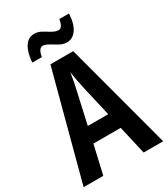

<svg xmlns="http://www.w3.org/2000/svg" viewBox="-221 -1016 976 1116"><g transform="rotate(-30 267.0 -458.5)"><path d="M403 0 359 -191H176L132 0H0L190 -715H343L534 0ZM336 -296 290 -496Q283 -526 277 -558Q271 -590 267 -617Q263 -589 257 -557.5Q251 -526 244 -497L199 -296ZM431 -917Q428 -849 402.5 -813Q377 -777 339 -777Q314 -777 289.5 -790.5Q265 -804 243 -817.5Q221 -831 204 -831Q191 -831 181.5 -817Q172 -803 168 -776H104Q106 -812 116 -844Q126 -876 145.5 -896Q165 -916 197 -916Q222 -916 245 -902.5Q268 -889 290 -876Q312 -863 332 -863Q357 -863 367 -917Z"/></g></svg>

Font: Avrile Sans Condensed SemiBold
Style: Regular
Weight: 600
Width: 3
Designer: Monotype Design Team
Foundry: Monotype Imaging Inc.
Version: Version 2.001;September 10, 2019;FontCreator 11.5.0.2425 64-